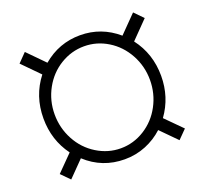

<svg xmlns="http://www.w3.org/2000/svg" viewBox="-112 -748 946 891"><g transform="rotate(-20 361.5 -302.5)"><path d="M552.2 -64.9Q514.2 -29.8 465.3 -10Q416.5 9.8 361.3 9.8Q251 9.8 170.4 -64.5L94.7 12.7L53.2 -29.3L130.9 -107.9Q70.3 -189.9 70.3 -296.9Q70.3 -407.7 135.3 -491.2L53.2 -574.7L94.7 -617.2L176.3 -534.2Q256.8 -602.5 361.3 -602.5Q465.8 -602.5 546.4 -533.2L629.4 -617.7L671.4 -574.7L587.9 -489.3Q651.4 -406.2 651.4 -296.9Q651.4 -191.9 591.8 -109.4L671.4 -29.3L629.4 13.2ZM125.5 -296.9Q125.5 -229.5 157 -170.9Q188.5 -112.3 243.7 -78.4Q298.8 -44.4 361.3 -44.4Q424.3 -44.4 479 -78.6Q533.7 -112.8 564.9 -171.1Q596.2 -229.5 596.2 -296.9Q596.2 -364.7 564.2 -423.1Q532.2 -481.4 478 -514.6Q423.8 -547.9 361.3 -547.9Q298.8 -547.9 244.1 -514.6Q189.5 -481.4 157.5 -423.1Q125.5 -364.7 125.5 -296.9Z"/></g></svg>

Font: Roboto-Light
Style: Regular
Weight: 300
Designer: Google
Version: Version 2.137; 2017